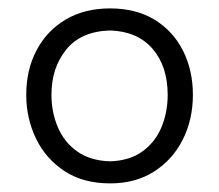

<svg xmlns="http://www.w3.org/2000/svg" viewBox="-20 -777 513 450"><path d="M238.3 -347.2Q174.8 -347.2 130.9 -376.2Q86.9 -405.3 64.2 -452.6Q41.5 -500 41.5 -554.7Q41.5 -613.3 65.7 -659.2Q89.8 -705.1 134 -731.2Q178.2 -757.3 237.8 -757.3Q299.3 -757.3 342.8 -730.5Q386.2 -703.6 409.2 -657.7Q432.1 -611.8 432.1 -554.7Q432.1 -496.6 408.2 -449.5Q384.3 -402.3 340.8 -374.8Q297.4 -347.2 238.3 -347.2ZM237.8 -398.9Q284.2 -400.4 314.2 -422.4Q344.2 -444.3 358.6 -479.2Q373 -514.2 373 -554.7Q373 -621.6 337.6 -662.6Q302.2 -703.6 237.8 -705.6Q169.9 -703.6 135.3 -660.9Q100.6 -618.2 100.6 -554.7Q100.6 -514.2 115.5 -479Q130.4 -443.8 160.9 -422.1Q191.4 -400.4 237.8 -398.9Z"/></svg>

Font: Pinar Regular
Style: Regular
Weight: 400
Designer: Amin Abedi
Version: Version 3.000